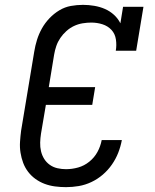

<svg xmlns="http://www.w3.org/2000/svg" viewBox="-20 -763 640 791"><path d="M252 8Q229 8 206.5 5Q184 2 164 -5.5Q144 -13 126.5 -25.5Q109 -38 96 -55Q83 -72 75.5 -92Q68 -112 64.5 -134Q61 -156 62.5 -179Q64 -202 67 -225L121 -550Q125 -575 132.5 -599Q140 -623 152.5 -645.5Q165 -668 183.5 -687.5Q202 -707 224.5 -720.5Q247 -734 272 -738.5Q297 -743 322 -743Q345 -743 368.5 -739Q392 -735 412.5 -726Q433 -717 449.5 -702Q466 -687 476 -667L487 -735H571L541 -554H457Q461 -577 457.5 -600.5Q454 -624 439 -640Q424 -656 402 -663Q380 -670 356 -670Q339 -670 320.5 -667Q302 -664 285 -656Q268 -648 253.5 -635Q239 -622 228.5 -606.5Q218 -591 212 -573.5Q206 -556 203 -538L181 -404H372L360 -331H169L149 -213Q146 -194 145.5 -175.5Q145 -157 149 -140Q153 -123 162 -108.5Q171 -94 185 -84Q199 -74 216.5 -70Q234 -66 252 -66Q277 -66 302 -73Q327 -80 348 -97Q369 -114 381.5 -137Q394 -160 399 -186H482Q477 -159 467 -133.5Q457 -108 441 -85Q425 -62 403.5 -43.5Q382 -25 356.5 -13Q331 -1 304.5 3.5Q278 8 252 8Z"/></svg>

Font: Iosevka Etoile Oblique
Style: Regular
Weight: 400
Italic angle: -9°
Designer: Belleve Invis
Foundry: Belleve Invis
Version: Version 15.5.2; ttfautohint (v1.8.4)